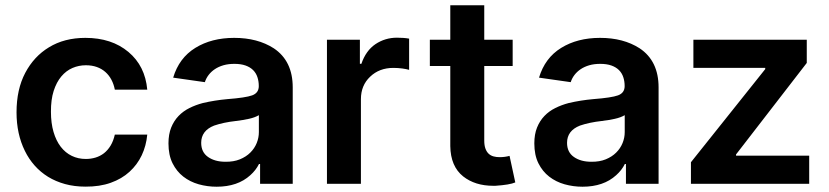

<svg xmlns="http://www.w3.org/2000/svg" viewBox="-20 -696 3139 727"><path d="M304 10.7Q261.7 10.7 226.2 0.9Q190.7 -8.9 161.9 -26.6Q133.2 -44.4 111.2 -69.2Q89.1 -94.1 74.2 -124.6Q42.6 -188.6 42.6 -270.6Q42.6 -357.6 75.6 -420.1Q108.7 -482.6 165.1 -516.7Q223.4 -552.6 303.3 -552.6Q402.7 -552.6 466.3 -499.3Q529.5 -446.4 537.6 -356.5H414.8Q410.9 -377.1 401.8 -394.2Q392.8 -411.2 378.9 -423.5Q365.1 -435.7 346.6 -442.3Q328.1 -448.9 305 -448.9Q278.4 -448.9 254.4 -438.6Q230.5 -428.3 212.2 -406.6Q193.9 -384.9 183.2 -351.7Q172.6 -318.5 172.9 -272.7Q172.9 -229.8 182.7 -196.4Q192.5 -163 210 -140.3Q227.6 -117.5 251.8 -105.8Q275.9 -94.1 305 -94.1Q324.2 -94.1 341.8 -99.4Q359.4 -104.8 373.8 -115.9Q388.1 -127.1 398.8 -144.7Q409.4 -162.3 414.8 -186.4H537.6Q533.7 -144.2 516.7 -108.1Q499.6 -72.1 470.3 -45.5Q441.1 -18.8 399.3 -3.9Q357.6 11 304 10.7Z M800.4 11Q765.3 11 732.4 1.8Q699.6 -7.5 674.2 -27.2Q648.8 -46.9 633.3 -77.9Q617.9 -109 617.9 -153.1Q617.9 -187.5 628.2 -213.1Q638.5 -238.6 656.1 -256.9Q673.7 -275.2 697.3 -286.9Q720.9 -298.7 747.9 -305.8Q793 -316.4 841.3 -320.7Q910.2 -326 934.7 -334.9Q959.9 -344.1 959.9 -370Q959.9 -388.5 954.7 -403.9Q949.6 -419.4 938.4 -430.6Q927.2 -441.8 909.6 -448Q892 -454.2 867.5 -454.2Q844.5 -454.2 826 -448.9Q807.5 -443.5 793.5 -434.1Q779.5 -424.7 769.9 -412.1Q760.3 -399.5 755.7 -384.9L635.7 -402Q658 -476.6 719.5 -514.6Q780.9 -552.6 866.8 -552.6Q955.3 -552.6 1016.7 -513.1Q1088.4 -465.2 1088.4 -365.1V0H964.8V-74.9H960.6Q949.2 -51.8 927.9 -32.7Q880 11 800.4 11ZM833.8 -83.5Q864.7 -83.1 888.3 -92.7Q911.9 -102.3 927.9 -118.3Q943.9 -134.2 952.1 -154.5Q960.2 -174.7 960.2 -195.7V-259.9Q945.3 -251.1 922.8 -246.1Q900.2 -241.1 873.2 -237.9Q826 -232.6 790.8 -220.5Q741.8 -201.3 741.8 -155.2Q741.8 -119.7 767.8 -101.6Q793.7 -83.5 833.8 -83.5Z M1346.6 0H1218V-545.5H1342.7V-454.5H1348.4Q1365.4 -504.3 1401.6 -528.8Q1438.2 -553.3 1483 -553.3Q1496.4 -553.3 1508 -552.4Q1519.5 -551.5 1529.1 -549.7V-431.5Q1519.9 -434.3 1503.7 -436.6Q1487.6 -438.9 1469.5 -438.9Q1416.2 -438.9 1381.4 -405.5Q1346.6 -372.5 1346.6 -320.7Z M1855.5 7.5H1847.7Q1778.8 7.5 1733.7 -28.1Q1686.1 -66.1 1685 -142.8V-446H1607.6V-545.5H1685V-676.1H1813.6V-545.5H1921.2V-446H1813.6V-164.1Q1813.6 -145.2 1818.2 -133Q1822.8 -120.7 1830.6 -113.6Q1838.4 -106.5 1849.1 -103.7Q1859.7 -100.9 1871.8 -100.9Q1891.3 -100.9 1909.4 -105.8L1931.1 -5.3Q1910.2 3.9 1855.5 7.5Z M2185.7 11Q2150.6 11 2117.7 1.8Q2084.9 -7.5 2059.5 -27.2Q2034.1 -46.9 2018.6 -77.9Q2003.2 -109 2003.2 -153.1Q2003.2 -187.5 2013.5 -213.1Q2023.8 -238.6 2041.4 -256.9Q2058.9 -275.2 2082.6 -286.9Q2106.2 -298.7 2133.2 -305.8Q2178.3 -316.4 2226.6 -320.7Q2295.5 -326 2320 -334.9Q2345.2 -344.1 2345.2 -370Q2345.2 -388.5 2340 -403.9Q2334.9 -419.4 2323.7 -430.6Q2312.5 -441.8 2294.9 -448Q2277.3 -454.2 2252.8 -454.2Q2229.8 -454.2 2211.3 -448.9Q2192.8 -443.5 2178.8 -434.1Q2164.8 -424.7 2155.2 -412.1Q2145.6 -399.5 2141 -384.9L2021 -402Q2043.3 -476.6 2104.8 -514.6Q2166.2 -552.6 2252.1 -552.6Q2340.6 -552.6 2402 -513.1Q2473.7 -465.2 2473.7 -365.1V0H2350.1V-74.9H2345.9Q2334.5 -51.8 2313.2 -32.7Q2265.3 11 2185.7 11ZM2219.1 -83.5Q2250 -83.1 2273.6 -92.7Q2297.2 -102.3 2313.2 -118.3Q2329.2 -134.2 2337.4 -154.5Q2345.5 -174.7 2345.5 -195.7V-259.9Q2330.6 -251.1 2308.1 -246.1Q2285.5 -241.1 2258.5 -237.9Q2211.3 -232.6 2176.1 -220.5Q2127.1 -201.3 2127.1 -155.2Q2127.1 -119.7 2153.1 -101.6Q2179 -83.5 2219.1 -83.5Z M3044 0H2596.2V-81.7L2877.5 -434.3V-438.9H2605.5V-545.5H3034.8V-457.7L2767 -111.2V-106.5H3044Z"/></svg>

Font: Linik Sans SemiBold
Style: Regular
Weight: 600
Designer: Fonts by Rasmus Andersson / Changes by Cristiano Sobral with parts from Marc Monis
Foundry: rsms
Version: Version 3.020; ttfautohint (v1.6)